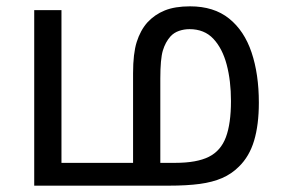

<svg xmlns="http://www.w3.org/2000/svg" viewBox="-20 -586 898 606"><path d="M580 -566Q655 -566 703 -527.5Q751 -489 774 -420.5Q797 -352 797 -262Q797 -192 782 -142Q767 -92 734 -60Q711 -37 681 -24Q651 -11 610.5 -5.5Q570 0 512 0H88V-554H174V-72H400V-355Q400 -417 411.5 -453.5Q423 -490 445 -515Q468 -540 500 -553Q532 -566 580 -566ZM578 -494Q561 -494 545 -488.5Q529 -483 518 -471Q502 -453 494 -426.5Q486 -400 486 -338V-72H533Q601 -72 639 -91Q677 -110 693 -153Q709 -196 709 -267Q709 -331 695.5 -382Q682 -433 653.5 -463.5Q625 -494 578 -494Z"/></svg>

Font: ltamil85
Style: Book
Weight: 400
Designer: Jelle Bosma - Monotype Design Team
Foundry: Monotype Imaging Inc.
Version: Version 2.003